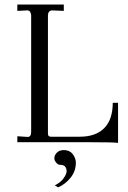

<svg xmlns="http://www.w3.org/2000/svg" viewBox="-20 -617 554 833"><path d="M55.2 -25.9 100.1 -22.9Q115.2 -22.9 115.2 -44.9V-550.8Q115.2 -558.1 109.9 -566.9Q103.5 -573.2 96.2 -571.8L55.2 -569.8V-597.2H256.8V-569.8L208 -571.8H206.1Q197.3 -571.8 192.9 -565.9Q188 -559.6 188 -550.8V-37.1Q188 -23.9 200.2 -23.9H326.2Q396.5 -23.9 433.1 -62Q469.2 -99.6 469.2 -170.9H492.2V2.9Q473.6 0 368.2 0H55.2ZM217.8 187Q240.2 176.3 253.9 159.2Q269 138.7 269 127Q269 98.1 241.2 98.1Q231.9 98.1 224.1 88.9Q215.8 79.1 215.8 69.8Q215.8 56.2 227.1 44.9Q237.8 34.2 256.8 34.2Q281.7 34.2 294.9 50.8Q309.1 68.8 309.1 88.9Q309.1 125 287.1 152.8Q263.7 182.6 231.9 195.8Z"/></svg>

Font: Unna Light
Style: Regular
Weight: 300
Designer: Jorge de Buen Unna
Foundry: Omnibus-Type
Version: Version 2.007;PS 002.007;hotconv 1.0.88;makeotf.lib2.5.64775